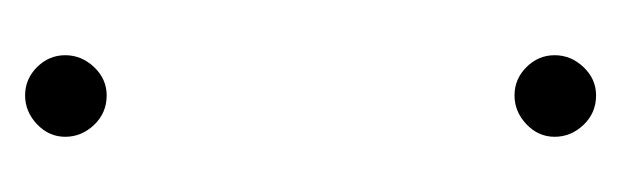

<svg xmlns="http://www.w3.org/2000/svg" viewBox="-191 -299 495 153"><g transform="rotate(90 56.5 -222.5)"><path d="M56 -60Q70 -60 79.5 -50Q89 -40 89 -27Q89 -14 79 -4.5Q69 5 56 5Q43 5 33.5 -4.5Q24 -14 24 -27Q24 -40 33.5 -50Q43 -60 56 -60ZM56 -450Q70 -450 79.5 -440Q89 -430 89 -417Q89 -404 79 -394.5Q69 -385 56 -385Q43 -385 33.5 -394.5Q24 -404 24 -417Q24 -430 33.5 -440Q43 -450 56 -450Z"/></g></svg>

Font: Roundo ExtraLight
Style: Regular
Weight: 250
Designer: Namrata Goyal (Gurmukhi), Shiva Nallaperumal (Latin)
Foundry: Indian Type Foundry
Version: Version 1.000;PS 1.0;hotconv 1.0.88;makeotf.lib2.5.647800